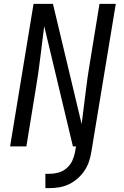

<svg xmlns="http://www.w3.org/2000/svg" viewBox="-20 -755 640 990"><path d="M214 215V141H236Q259 141 282.5 134.5Q306 128 324.5 111.5Q343 95 353 73Q363 51 367 28L372 0H356L208 -620Q197 -538 187.5 -456.5Q178 -375 164 -294L116 0H32L153 -735H253L401 -115Q412 -197 421.5 -278.5Q431 -360 445 -441L493 -735H577L451 28Q447 53 439 77.5Q431 102 416 124.5Q401 147 380.5 165Q360 183 336.5 194.5Q313 206 287 210.5Q261 215 236 215Z"/></svg>

Font: Iosevka Extended
Style: Italic
Weight: 400
Width: 7
Italic angle: -9°
Monospace: yes
Designer: Belleve Invis
Foundry: Belleve Invis
Version: Version 32.5.0; ttfautohint (v1.8.4)